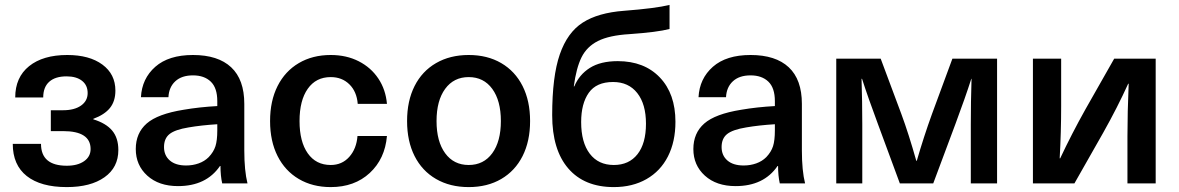

<svg xmlns="http://www.w3.org/2000/svg" viewBox="-20 -747 4800 782"><path d="M450 -378Q450 -335 428 -307.5Q406 -280 360 -263V-261Q412 -245 437 -215Q462 -185 462 -136Q462 -65 405.5 -25Q349 15 252 15Q146 15 89 -30Q32 -75 32 -161H147Q147 -72 252 -72Q296 -72 322.5 -90.5Q349 -109 349 -140Q349 -213 237 -213H187V-298H237Q283 -298 310 -317Q337 -336 337 -368Q337 -400 314 -418Q291 -436 251 -436Q205 -436 180.5 -414Q156 -392 156 -350H42Q42 -432 98.5 -477.5Q155 -523 254 -523Q344 -523 397 -484Q450 -445 450 -378Z M975 -324V-134Q975 -52 988 0H885Q878 -31 878 -71H876Q820 11 705 11Q627 11 580 -31.5Q533 -74 533 -140Q533 -205 577.5 -244Q622 -283 728 -300Q792 -311 865 -315V-335Q865 -389 838.5 -414.5Q812 -440 766 -440Q720 -440 694 -416Q668 -392 666 -351H554Q558 -427 612.5 -475Q667 -523 766 -523Q868 -523 921.5 -473Q975 -423 975 -324ZM748 -228Q693 -219 670.5 -201Q648 -183 648 -148Q648 -114 671.5 -93.5Q695 -73 738 -73Q765 -73 789 -81.5Q813 -90 830 -107Q850 -128 857.5 -151.5Q865 -175 865 -216V-241Q800 -237 748 -228Z M1556 -324H1437Q1433 -374 1403 -403.5Q1373 -433 1327 -433Q1267 -433 1233.5 -385.5Q1200 -338 1200 -254Q1200 -170 1233.5 -122.5Q1267 -75 1327 -75Q1373 -75 1402.5 -108Q1432 -141 1436 -193H1556Q1548 -100 1486 -42.5Q1424 15 1327 15Q1253 15 1197 -18Q1141 -51 1110.5 -111.5Q1080 -172 1080 -254Q1080 -336 1110.5 -396.5Q1141 -457 1197 -490Q1253 -523 1327 -523Q1391 -523 1441 -497.5Q1491 -472 1521 -427Q1551 -382 1556 -324Z M1889 -523Q1965 -523 2021.5 -490Q2078 -457 2108.5 -396.5Q2139 -336 2139 -254Q2139 -172 2108.5 -111.5Q2078 -51 2021.5 -18Q1965 15 1889 15Q1813 15 1756 -18Q1699 -51 1668.5 -111.5Q1638 -172 1638 -254Q1638 -336 1668.5 -396.5Q1699 -457 1756 -490Q1813 -523 1889 -523ZM1889 -433Q1828 -433 1793 -385Q1758 -337 1758 -254Q1758 -171 1793 -123Q1828 -75 1889 -75Q1950 -75 1985 -123Q2020 -171 2020 -254Q2020 -337 1985 -385Q1950 -433 1889 -433Z M2544 -608Q2461 -603 2415.5 -580Q2370 -557 2348.5 -513.5Q2327 -470 2317 -395H2319Q2339 -443 2382.5 -470.5Q2426 -498 2496 -498Q2604 -498 2667.5 -431.5Q2731 -365 2731 -251Q2731 -170 2700.5 -110Q2670 -50 2613 -17.5Q2556 15 2480 15Q2360 15 2294.5 -61Q2229 -137 2229 -278Q2229 -436 2260 -525.5Q2291 -615 2353.5 -655Q2416 -695 2521 -703Q2651 -713 2707 -727V-629Q2658 -616 2544 -608ZM2347 -250Q2347 -167 2382 -121Q2417 -75 2480 -75Q2542 -75 2576.5 -119Q2611 -163 2611 -243Q2611 -323 2575.5 -368Q2540 -413 2477 -413Q2409 -413 2378 -369Q2347 -325 2347 -250Z M3246 -324V-134Q3246 -52 3259 0H3156Q3149 -31 3149 -71H3147Q3091 11 2976 11Q2898 11 2851 -31.5Q2804 -74 2804 -140Q2804 -205 2848.5 -244Q2893 -283 2999 -300Q3063 -311 3136 -315V-335Q3136 -389 3109.5 -414.5Q3083 -440 3037 -440Q2991 -440 2965 -416Q2939 -392 2937 -351H2825Q2829 -427 2883.5 -475Q2938 -523 3037 -523Q3139 -523 3192.5 -473Q3246 -423 3246 -324ZM3019 -228Q2964 -219 2941.5 -201Q2919 -183 2919 -148Q2919 -114 2942.5 -93.5Q2966 -73 3009 -73Q3036 -73 3060 -81.5Q3084 -90 3101 -107Q3121 -128 3128.5 -151.5Q3136 -175 3136 -216V-241Q3071 -237 3019 -228Z M3934 0V-240Q3934 -333 3937 -426H3936Q3912 -351 3871 -241L3781 0H3645L3556 -241Q3515 -351 3491 -426H3489Q3492 -333 3492 -240V0H3386V-508H3567L3651 -283Q3681 -202 3712 -92H3714Q3742 -189 3776 -283L3859 -508H4041V0Z M4572 0V-192Q4572 -288 4577 -406H4575Q4532 -311 4473 -206L4356 0H4187V-508H4302V-315Q4302 -209 4296 -102H4298Q4345 -202 4401 -302L4518 -508H4687V0Z"/></svg>

Font: CST
Style: Medium
Weight: 500
Version: Version 1.00